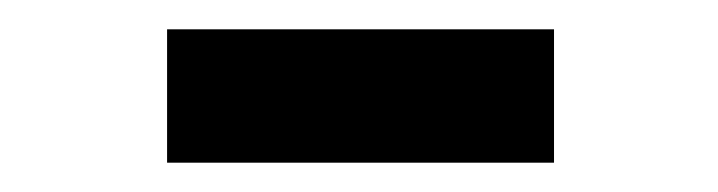

<svg xmlns="http://www.w3.org/2000/svg" viewBox="-20 -384 490 131"><path d="M94 -273V-364H358V-273Z"/></svg>

Font: Inconsolata SemiCondensed Bold
Style: Regular
Weight: 700
Width: 4
Monospace: yes
Designer: Raph Levien, Cyreal, Brenton Simpson
Foundry: Raph Levien, Cyreal, Google
Version: Version 3.001; ttfautohint (v1.8.2.53-6de2)